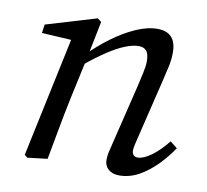

<svg xmlns="http://www.w3.org/2000/svg" viewBox="-62 -556 688 637"><g transform="rotate(10 281.5 -237.5)"><path d="M68 8 58 0 146 -415 164 -401 44 -408 48 -437 218 -488 231 -478 206 -353 204 -344 175 -210Q164 -158 154.5 -105.5Q145 -53 135 0ZM378 13Q355 13 341.5 1Q328 -11 328 -30Q328 -47 332.5 -63.5Q337 -80 344 -111L387 -288Q393 -314 398 -337Q403 -360 403 -375Q403 -401 394 -411Q385 -421 368 -421Q349 -421 322.5 -410.5Q296 -400 263 -378Q230 -356 190 -323L189 -360H195Q229 -395 268 -424Q307 -453 346.5 -470.5Q386 -488 419 -488Q451 -488 467 -471Q483 -454 483 -419Q483 -395 477.5 -370.5Q472 -346 466 -321L421 -135Q416 -114 412.5 -99.5Q409 -85 409 -77Q409 -67 414 -61.5Q419 -56 428 -56Q447 -56 473.5 -75Q500 -94 527 -128L551 -109Q532 -80 504.5 -51.5Q477 -23 445 -5Q413 13 378 13Z"/></g></svg>

Font: Source Serif 4
Style: Italic
Weight: 400
Italic angle: -12°
Designer: Frank Grießhammer
Foundry: Adobe Systems Incorporated
Version: Version 4.004;hotconv 1.0.116;makeotfexe 2.5.65601